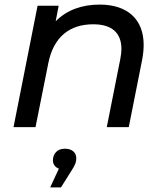

<svg xmlns="http://www.w3.org/2000/svg" viewBox="-20 -555 721 838"><path d="M415 -535C339 -535 272 -512 223 -462L236 -530H144L39 0H135L191 -280C214 -394 284 -449 387 -449C470 -449 510 -410 510 -341C510 -328 508 -313 505 -297L446 0H542L601 -297C605 -319 607 -340 607 -359C607 -472 535 -535 415 -535ZM263 94C230 94 211 116 211 145C211 161 220 175 237 181L199 263H246L292 190C308 165 313 153 313 136C313 112 296 94 263 94Z"/></svg>

Font: AWKNG-Font Medium
Style: Italic
Weight: 500
Italic angle: -11.3°
Designer: Awakening Church
Foundry: Awakening Church
Version: Version 1.700;PS 001.700;hotconv 1.0.88;makeotf.lib2.5.64775